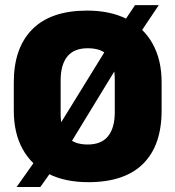

<svg xmlns="http://www.w3.org/2000/svg" viewBox="-20 -696 687 752"><path d="M326 17.5Q234 17.5 168.8 -15.8Q103.5 -49 68.8 -111.8Q34 -174.5 34 -263.5V-373.5Q34 -508.5 106.8 -581.5Q179.5 -654.5 321 -654.5Q413 -654.5 478.2 -620.8Q543.5 -587 578.2 -524Q613 -461 613 -373.5V-263.5Q613 -126.5 540.5 -54.5Q468 17.5 326 17.5ZM138 36.5H45L148.5 -110L186 -162.5L418.5 -539.5L450.5 -589L509 -676H602L504 -530L467 -480.5L233 -97L205.5 -59ZM323.5 -130Q377 -130 403.2 -162.5Q429.5 -195 429.5 -256V-386Q429.5 -443.5 405.2 -475.2Q381 -507 323.5 -507Q269.5 -507 243.5 -474.5Q217.5 -442 217.5 -381V-251Q217.5 -190 243.5 -160Q269.5 -130 323.5 -130Z"/></svg>

Font: Anek Malayalam Medium ExtraBold
Style: Regular
Weight: 800
Version: Version 1.003